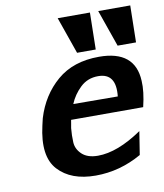

<svg xmlns="http://www.w3.org/2000/svg" viewBox="-79 -745 700 821"><g transform="rotate(-10 271.0 -334.5)"><path d="M227 -680H367L364 -520H283ZM403 -680H542L539 -520H459ZM83 -240Q88 -262 90 -270Q119 -366 189.5 -426.5Q260 -487 372 -487Q528 -487 534 -354Q537 -308 521 -242H208Q208 -240 205.5 -227Q203 -214 202 -207Q199 -176 200.5 -146Q202 -116 226 -93.5Q250 -71 295 -71Q380 -71 487 -144L471 -43Q376 11 271 11Q164 11 108.5 -49.5Q53 -110 83 -240ZM229 -307 422 -306Q433 -406 354 -406Q308 -406 276.5 -376Q245 -346 229 -307Z"/></g></svg>

Font: Coval
Style: ExtraBold Italic
Weight: 800
Foundry: Context Ltd
Version: Version 001.000